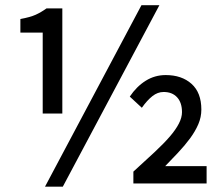

<svg xmlns="http://www.w3.org/2000/svg" viewBox="-20 -693 848 731"><path d="M142.6 -568.8H57.6V-620.6Q94.7 -627.4 115.5 -636.7Q136.2 -646 157.2 -661.1H217.3V-260.7H142.6ZM151.4 17.6 518.6 -673.3H586.9L219.2 17.6ZM487.8 -39.6Q534.7 -82 569.3 -114.5Q604 -147 626.7 -173.3Q649.4 -199.7 661.1 -222.7Q672.9 -245.6 672.9 -266.1Q672.9 -302.2 654.3 -322.5Q635.7 -342.8 603 -342.8Q580.1 -342.8 560.1 -326.9Q540 -311 520 -282.7L474.1 -325.2Q500 -363.8 534.7 -385.5Q569.3 -407.2 610.8 -407.2Q671.9 -407.2 709.2 -373.8Q746.6 -340.3 746.6 -275.9Q746.6 -247.1 735.1 -220.2Q723.6 -193.4 703.9 -166.5Q684.1 -139.6 657.5 -111.3Q630.9 -83 608.9 -60.5H766.6V5.4H487.8Z"/></svg>

Font: Pyidaungsu Numbers
Style: Regular
Weight: 400
Designer: Sun Tun
Foundry: MCF
Version: Version 1.083; ttfautohint (v1.8.2)